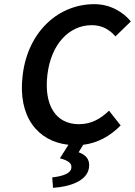

<svg xmlns="http://www.w3.org/2000/svg" viewBox="-20 -686 649 923"><path d="M504 -154C462 -113 417 -89 359 -89C249 -89 190 -179 208 -328C226 -475 313 -565 421 -565C471 -565 506 -544 535 -511L609 -583C573 -627 512 -666 433 -666C265 -666 115 -539 89 -325C64 -124 162 -6 309 10L268 75C310 86 326 100 323 121C320 148 282 161 231 167L235 217C321 211 400 182 408 119C413 78 391 58 358 46L380 10C448 2 509 -31 560 -83Z"/></svg>

Font: Falling Sky
Style: Obl
Weight: 400
Designer: Paul D. Hunt
Foundry: Adobe Systems Incorporated
Version: Version 1.02